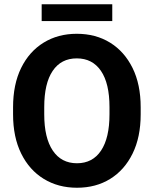

<svg xmlns="http://www.w3.org/2000/svg" viewBox="-20 -881 729 911"><path d="M647.5 -372.1V-338.4Q647.5 -230.5 609.1 -152.3Q570.8 -74.2 502.9 -32.2Q435.1 9.8 345.2 9.8Q256.3 9.8 187.7 -32.2Q119.1 -74.2 80.6 -152.3Q42 -230.5 42 -338.4V-372.1Q42 -480.5 80.3 -558.6Q118.7 -636.7 187 -678.7Q255.4 -720.7 344.2 -720.7Q434.1 -720.7 502.2 -678.7Q570.3 -636.7 608.9 -558.6Q647.5 -480.5 647.5 -372.1ZM499.5 -338.4V-373Q499.5 -485.4 459 -544.7Q418.5 -604 344.2 -604Q270 -604 230 -544.7Q189.9 -485.4 189.9 -373V-338.4Q189.9 -226.6 230.5 -166.5Q271 -106.4 345.2 -106.4Q419.4 -106.4 459.5 -166.5Q499.5 -226.6 499.5 -338.4ZM512.7 -860.8V-781.2H177.7V-860.8Z"/></svg>

Font: Vazirmatn FD
Style: Bold
Weight: 700
Designer: Saber Rastikerdar
Foundry: Saber Rastikerdar
Version: Version 33.001